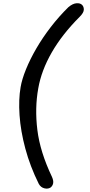

<svg xmlns="http://www.w3.org/2000/svg" viewBox="-20 -795 550 1174"><path d="M290 351Q274 362 251.5 356.5Q229 351 217 329Q164 222 135 114Q106 6 99.5 -91Q93 -188 106 -262Q114 -310 139 -371.5Q164 -433 202 -498.5Q240 -564 290 -629Q340 -694 398 -751Q424 -773 447 -775Q470 -777 482 -765Q493 -754 492.5 -735.5Q492 -717 467 -692Q360 -585 296.5 -474.5Q233 -364 214 -255Q192 -134 208.5 0Q225 134 298 287Q308 310 305 325.5Q302 341 290 351Z"/></svg>

Font: Edu QLD Beginner SemiBold
Style: Regular
Weight: 600
Designer: Tina and Corey Anderson
Foundry: Google for Education
Version: Version 1.003